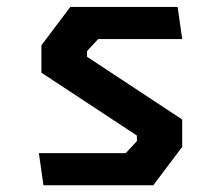

<svg xmlns="http://www.w3.org/2000/svg" viewBox="-20 -548 660 568"><path d="M108.5 0H433.5L519 -113.5V-194.5L237.5 -380V-397L270.5 -432.5H519L505.5 -527.5H188L102.5 -414V-333L385 -147V-130.5L352 -95H95Z"/></svg>

Font: Monaspace Krypton SemiBold
Style: Regular
Weight: 600
Designer: Riley Cran & the Lettermatic Team
Foundry: Lettermatic
Version: Version 1.200 (Monaspace Krypton)